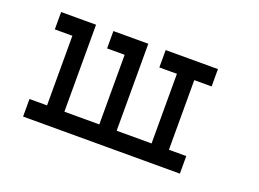

<svg xmlns="http://www.w3.org/2000/svg" viewBox="-81 -624 1162 863"><g transform="rotate(20 500.0 -192.0)"><path d="M83 -26.4H167V-359.4H83V-442.4H250V-26.4H417V-359.4H333V-442.4H500V-26.4H667V-359.4H583V-442.4H833V-359.4H750V-26.4H833V57.6H83Z"/></g></svg>

Font: KH Dot kagurazaka 12
Style: Regular
Weight: 400
Designer: Original version for X68000 by Keitarou Hiraki (http://hp.vector.co.jp/authors/VA000874/) / TrueType conversion by Homem
Version: Version 1.00.20150527